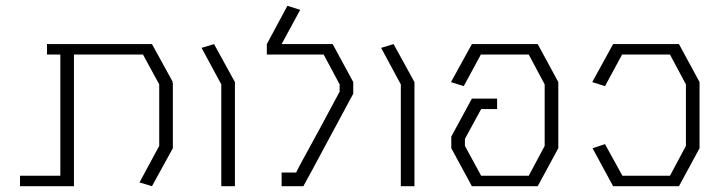

<svg xmlns="http://www.w3.org/2000/svg" viewBox="-20 -884 2485 662"><path d="M142 -732H504L576 -601L572 -599H576V-373L504 -242L461 -255L529 -381V-593L473 -696H235V-242H49V-278H188V-696H142Z M718 -732 790 -601V-242H743V-593L675 -719Z M971 -864 1015 -850 951 -732H1127L1198 -601V-561L1127 -429L1056 -297L1026 -242H951V-289H1001L1012 -311L1084 -443L1151 -568V-593L1096 -696H900V-732Z M1337 -732 1409 -601V-242H1362V-593L1294 -719Z M1607 -732H1834L1905 -601V-373L1834 -242H1607L1536 -373V-413L1607 -544H1694V-508H1639L1583 -405V-381L1639 -278H1803L1858 -381V-593L1803 -696H1638L1579 -587L1535 -601Z M2094 -732H2321L2392 -601V-373L2321 -242H2094L2023 -373L2066 -387L2126 -278H2290L2345 -381V-593L2290 -696H2125L2066 -587L2022 -601Z"/></svg>

Font: Mixer
Style: Regular
Weight: 400
Version: Version 1.0